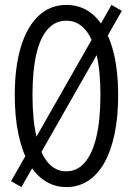

<svg xmlns="http://www.w3.org/2000/svg" viewBox="-20 -750 540 780"><path d="M67 10 25 -14 433 -730 475 -706ZM250 10Q201 10 162 -15.5Q123 -41 96 -89Q69 -137 54.5 -206.5Q40 -276 40 -363Q40 -478 65 -560Q90 -642 137 -686Q184 -730 249 -730Q316 -730 363 -686Q410 -642 435 -560Q460 -478 460 -362Q460 -275 445.5 -206Q431 -137 404 -89Q377 -41 338 -15.5Q299 10 250 10ZM249 -54Q294 -54 325 -90.5Q356 -127 372 -196Q388 -265 388 -364Q388 -462 372 -529Q356 -596 325 -631Q294 -666 249 -666Q205 -666 174 -631.5Q143 -597 127.5 -529.5Q112 -462 112 -364Q112 -265 128 -195.5Q144 -126 174.5 -90Q205 -54 249 -54Z"/></svg>

Font: Instrument Sans Condensed
Style: Regular
Weight: 400
Width: 3
Designer: Rodrigo Fuenzalida
Foundry: fragTYPE
Version: Version 1.000;gftools[0.9.28]